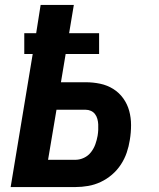

<svg xmlns="http://www.w3.org/2000/svg" viewBox="-20 -755 640 775"><path d="M23 0 112 -537H78V-621H126L144 -735H278L259 -621H380V-537H245L226 -423H326Q356 -423 384.5 -417Q413 -411 437 -396Q461 -381 477.5 -358Q494 -335 501.5 -307.5Q509 -280 509 -250Q509 -220 504 -190Q500 -164 491.5 -139Q483 -114 468 -91Q453 -68 432 -50Q411 -32 386.5 -20.5Q362 -9 336 -4.5Q310 0 285 0ZM285 -110Q302 -110 319 -118Q336 -126 347.5 -141Q359 -156 365 -173Q371 -190 374 -207Q376 -219 376.5 -230.5Q377 -242 376.5 -253Q376 -264 373 -275Q370 -286 363.5 -294.5Q357 -303 347 -307.5Q337 -312 326 -312H208L174 -110Z"/></svg>

Font: Iosevka SS04 XBd Ex Obl
Style: Regular
Weight: 800
Width: 7
Italic angle: -9°
Monospace: yes
Designer: Belleve Invis
Foundry: Belleve Invis
Version: Version 19.0.0; ttfautohint (v1.8.4)